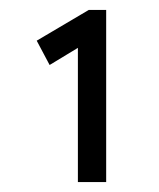

<svg xmlns="http://www.w3.org/2000/svg" viewBox="-20 -797 321 387"><path d="M137 -430V-725L146 -706L80 -666L54 -715L159 -777H194V-430H166Q160 -430 153 -430Q146 -430 137 -430Z"/></svg>

Font: Lexend Tera Light
Style: Regular
Weight: 300
Designer: Bonnie Shaver-Troup, Thomas Jockin
Foundry: Lexend
Version: Version 1.007